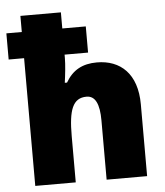

<svg xmlns="http://www.w3.org/2000/svg" viewBox="-57 -808 735 855"><g transform="rotate(-5 311.0 -380.0)"><path d="M247 -760H66V-688H-3V-571H66V0H247V-207C247 -323 266 -376 328 -376C367 -376 385 -338 385 -265V0H566V-321C566 -458 492 -524 387 -524C323 -524 278 -500 247 -446H237C242 -481 247 -527 247 -556V-571H352V-688H247Z"/></g></svg>

Font: Noto Sans Thai SemCond Blk
Style: Regular
Weight: 900
Width: 4
Designer: Monotype Design Team
Foundry: Monotype Imaging Inc.
Version: Version 2.002